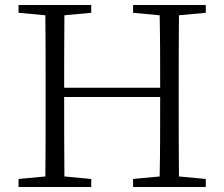

<svg xmlns="http://www.w3.org/2000/svg" viewBox="-20 -746 895 766"><path d="M801 -695V-726H511V-695L617 -685C619 -590 619 -493 619 -396H236C236 -494 236 -590 237 -685L344 -695V-726H54V-695L161 -685C162 -588 162 -490 162 -391V-335C162 -237 162 -138 161 -42L54 -32V0H344V-32L237 -42C236 -138 236 -238 236 -359H619C619 -237 619 -137 617 -42L511 -32V0H801V-32L694 -42C693 -140 693 -238 693 -335V-391C693 -491 693 -589 694 -685Z"/></svg>

Font: Noto Serif CJK JP Light
Style: Regular
Weight: 300
Designer: Ryoko NISHIZUKA 西塚涼子 (kana & ideographs); Frank Grießhammer (Latin, Greek & Cyrillic); Wenlong ZHANG 张文龙 (bopomofo); San
Foundry: Adobe Systems Incorporated
Version: Version 1.001;PS 1.001;hotconv 16.6.54;makeotf.lib2.5.65590